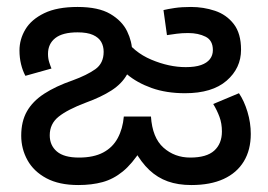

<svg xmlns="http://www.w3.org/2000/svg" viewBox="-20 -520 771 552"><path d="M530 12Q492 12 462.5 1.5Q433 -9 409.5 -31Q386 -53 366 -89L386 -90Q360 -49 333 -27Q306 -5 275 3.5Q244 12 205 12Q150 12 113.5 -7.5Q77 -27 59 -59.5Q41 -92 41 -130Q41 -171 57.5 -200Q74 -229 107 -250.5Q140 -272 189 -289Q230 -304 254 -321Q278 -338 278 -371Q278 -387 271 -399.5Q264 -412 247.5 -419.5Q231 -427 203 -427Q160 -427 139 -410.5Q118 -394 118 -365Q118 -352 121.5 -341Q125 -330 128 -323L53 -302Q45 -317 40.5 -335.5Q36 -354 36 -375Q36 -407 53 -435.5Q70 -464 107 -482Q144 -500 203 -500Q263 -500 297 -480Q331 -460 345.5 -430Q360 -400 360 -370Q360 -332 345 -305.5Q330 -279 300.5 -260Q271 -241 227 -225Q174 -205 148.5 -184.5Q123 -164 123 -131Q123 -102 143.5 -84.5Q164 -67 207 -67Q249 -67 276.5 -81.5Q304 -96 318.5 -123Q333 -150 336 -185H414Q418 -124 450 -95.5Q482 -67 527 -67Q574 -67 596 -87Q618 -107 618 -142Q618 -165 611 -184Q604 -203 593 -221L667 -252Q682 -230 691.5 -198.5Q701 -167 701 -135Q701 -89 681 -56Q661 -23 623 -5.5Q585 12 530 12ZM673 -377Q673 -324 631.5 -288Q590 -252 512 -252Q458 -252 416 -267Q374 -282 345 -306.5Q316 -331 299 -357L335 -414Q364 -370 415 -348.5Q466 -327 514 -327Q541 -327 558 -333Q575 -339 583.5 -350Q592 -361 592 -376Q592 -404 571 -414.5Q550 -425 521 -425Q503 -425 488 -423Q473 -421 460 -419L450 -491Q462 -494 482 -497Q502 -500 529 -500Q565 -500 598 -489Q631 -478 652 -451Q673 -424 673 -377Z"/></svg>

Font: telugu25
Style: Book
Weight: 400
Designer: Jelle Bosma - Monotype Design Team
Foundry: Monotype Imaging Inc.
Version: Version 2.003